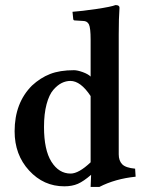

<svg xmlns="http://www.w3.org/2000/svg" viewBox="-20 -718 567 750"><path d="M334 -342.8Q294.9 -401.9 254.9 -401.9Q237.8 -401.9 221.2 -393.8Q204.6 -385.7 188.2 -366.9Q171.9 -348.1 161.9 -310.8Q151.9 -273.4 151.9 -222.2Q151.9 -132.3 180.9 -86.2Q210 -40 255.9 -40Q287.6 -40 334 -84ZM443.8 -583V-115.2Q443.8 -90.3 457.3 -76.4Q470.7 -62.5 507.8 -59.1L509.8 -27.8Q429.7 -19.5 368.2 12.2H334L335.9 -35.2Q306.6 -9.8 284.2 0Q261.7 9.8 231 9.8Q150.4 9.8 93.8 -51.8Q37.1 -113.3 37.1 -205.1Q37.1 -315.9 105 -383.8Q137.7 -414.1 175.8 -429Q213.9 -443.8 269 -443.8Q282.2 -443.8 303.2 -436.3Q324.2 -428.7 334 -418.9V-563Q334 -608.9 327.4 -622.6Q320.8 -636.2 304.2 -636.2L272 -638.2Q267.1 -638.2 266.1 -643.1L263.2 -671.9Q298.3 -674.3 356.2 -682.9Q414.1 -691.4 431.2 -698.2Q446.8 -698.2 446.8 -688Q443.8 -647.9 443.8 -583Z"/></svg>

Font: Linux Libertine G
Style: Semibold
Weight: 600
Designer: Philipp H. Poll
Foundry: Philipp H. Poll
Version: Version 5.1.1